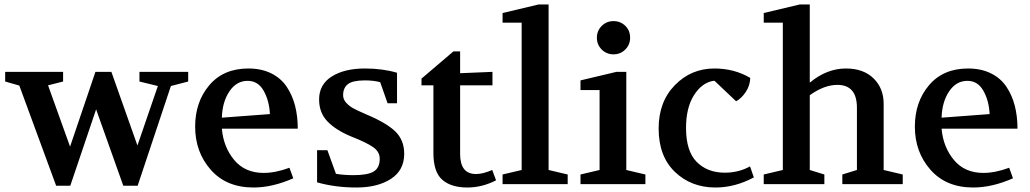

<svg xmlns="http://www.w3.org/2000/svg" viewBox="-20 -820 4588 855"><path d="M3 -457V-500H261V-457L194 -440L292 -167L405 -500H476L592 -172L683 -437L601 -457V-500H818V-457L741 -437L593 7H529L408 -333L293 7H230L66 -439Z M849 -256Q849 -366 912 -440.5Q975 -515 1086 -515Q1144 -515 1187.5 -493.5Q1231 -472 1256.5 -434Q1282 -396 1294 -349Q1306 -302 1306 -247H968Q975 -165 1023 -107.5Q1071 -50 1154 -50Q1207 -50 1269 -73L1286 -26Q1193 15 1109 15Q988 15 918.5 -64Q849 -143 849 -256ZM968 -296 1182 -312Q1179 -372 1154 -416Q1129 -460 1083 -460Q1033 -460 1001.5 -413Q970 -366 968 -296Z M1392 -8V-151H1438L1476 -46Q1511 -40 1554 -40Q1618 -40 1644.5 -56.5Q1671 -73 1671 -113Q1671 -144 1642 -164.5Q1613 -185 1542 -213Q1475 -241 1438 -279.5Q1401 -318 1401 -377Q1401 -444 1457.5 -479.5Q1514 -515 1605 -515Q1684 -515 1748 -496V-360H1706L1673 -454Q1644 -462 1605 -462Q1551 -462 1529.5 -445.5Q1508 -429 1508 -396Q1508 -377 1522 -362Q1536 -347 1553.5 -337.5Q1571 -328 1610 -311Q1701 -273 1740.5 -234.5Q1780 -196 1780 -135Q1780 -62 1721 -23.5Q1662 15 1567 15Q1473 15 1392 -8Z M1857 -440V-470L1999 -591H2029V-494L2173 -500V-440H2029V-134Q2029 -45 2100 -45Q2130 -45 2172 -63L2189 -17Q2127 15 2061 15Q1989 15 1949.5 -19.5Q1910 -54 1910 -139V-440Z M2218 0V-43L2303 -63V-719H2218V-762L2378 -800H2423V-63L2508 -43V0Z M2786 -652Q2786 -621 2764.5 -599.5Q2743 -578 2712 -578Q2681 -578 2659.5 -599.5Q2638 -621 2638 -652Q2638 -683 2659.5 -704.5Q2681 -726 2712 -726Q2743 -726 2764.5 -705Q2786 -684 2786 -652ZM2565 0V-43L2650 -63V-419H2565V-462L2725 -500H2769V-63L2854 -43V0Z M2913 -248Q2913 -367 2985.5 -441Q3058 -515 3161 -515Q3250 -515 3321 -473Q3320 -439 3301 -410.5Q3282 -382 3258 -369L3162 -460H3156Q3105 -451 3070 -395.5Q3035 -340 3035 -250Q3035 -147 3082.5 -99Q3130 -51 3208 -51Q3269 -51 3320 -79L3337 -30Q3253 15 3166 15Q3058 15 2985.5 -54.5Q2913 -124 2913 -248Z M3381 0V-43L3466 -63V-719H3381V-762L3541 -800H3586V-452Q3662 -515 3747 -515Q3825 -515 3870 -471Q3915 -427 3915 -358V-63L4000 -43V0H3731V-43L3796 -63V-340Q3796 -442 3709 -442Q3650 -442 3586 -396V-63L3651 -43V0Z M4054 -256Q4054 -366 4117 -440.5Q4180 -515 4291 -515Q4349 -515 4392.5 -493.5Q4436 -472 4461.5 -434Q4487 -396 4499 -349Q4511 -302 4511 -247H4173Q4180 -165 4228 -107.5Q4276 -50 4359 -50Q4412 -50 4474 -73L4491 -26Q4398 15 4314 15Q4193 15 4123.5 -64Q4054 -143 4054 -256ZM4173 -296 4387 -312Q4384 -372 4359 -416Q4334 -460 4288 -460Q4238 -460 4206.5 -413Q4175 -366 4173 -296Z"/></svg>

Font: Volkhov
Style: Regular
Weight: 400
Designer: Cyreal (www.cyreal.org)
Foundry: Cyreal (www.cyreal.org)
Version: Version 1.010